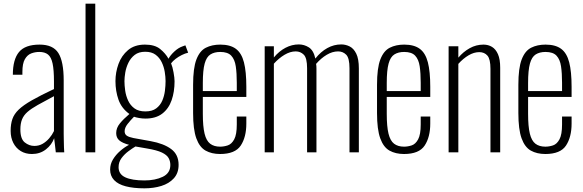

<svg xmlns="http://www.w3.org/2000/svg" viewBox="-20 -830 3177 1046"><path d="M154 9Q119 9 93 -7Q67 -23 52.5 -51.5Q38 -80 38 -117Q38 -154 47.5 -181.5Q57 -209 82 -233Q107 -257 153.5 -283.5Q200 -310 274 -345V-386Q274 -449 266.5 -484Q259 -519 241.5 -533Q224 -547 194 -547Q171 -547 150 -539Q129 -531 115.5 -507.5Q102 -484 102 -438V-423H50Q50 -506 83.5 -546.5Q117 -587 196 -587Q269 -587 298 -541Q327 -495 327 -392V-101Q327 -93 327.5 -70.5Q328 -48 328.5 -27Q329 -6 330 0H284Q282 -21 279 -44Q276 -67 275 -77Q262 -41 230 -16Q198 9 154 9ZM167 -35Q192 -35 212 -46.5Q232 -58 248 -76.5Q264 -95 274 -116V-306Q221 -278 185.5 -258Q150 -238 129.5 -220Q109 -202 100 -179.5Q91 -157 91 -125Q91 -73 115 -54Q139 -35 167 -35Z M446 0V-810H499V0Z M767 196Q707 196 665 185Q623 174 601.5 151Q580 128 580 94Q580 64 595.5 38.5Q611 13 634.5 -7.5Q658 -28 683 -41Q646 -51 629.5 -65.5Q613 -80 613 -105Q613 -133 633 -157.5Q653 -182 685 -209Q642 -240 625.5 -287Q609 -334 609 -388Q609 -436 625.5 -481.5Q642 -527 677.5 -557Q713 -587 770 -587Q823 -587 852.5 -563Q882 -539 898 -510Q908 -529 930 -549.5Q952 -570 976 -578L990 -583L1005 -543Q988 -539 970 -530Q952 -521 937 -509.5Q922 -498 912 -485Q920 -466 925.5 -435.5Q931 -405 931 -387Q931 -330 915 -284Q899 -238 864 -211Q829 -184 772 -184Q756 -184 738.5 -187Q721 -190 710 -194Q691 -175 675 -154.5Q659 -134 659 -115Q659 -99 670.5 -91Q682 -83 707 -78L801 -61Q872 -48 912.5 -18Q953 12 953 68Q953 113 927 141.5Q901 170 859 183Q817 196 767 196ZM767 153Q826 153 867 133Q908 113 908 69Q908 48 898.5 31Q889 14 862 1Q835 -12 781 -21L718 -32Q701 -22 679.5 -6Q658 10 642 31.5Q626 53 626 81Q626 119 662.5 136Q699 153 767 153ZM772 -223Q809 -223 831 -239.5Q853 -256 864 -281.5Q875 -307 878.5 -335.5Q882 -364 882 -388Q882 -411 877.5 -438.5Q873 -466 861 -491Q849 -516 827.5 -532Q806 -548 771 -548Q736 -548 714 -531Q692 -514 679.5 -488Q667 -462 662.5 -435Q658 -408 658 -388Q658 -365 662 -336.5Q666 -308 678 -282Q690 -256 712.5 -239.5Q735 -223 772 -223Z M1179 9Q1133 9 1100 -9.5Q1067 -28 1049.5 -76.5Q1032 -125 1032 -214V-368Q1032 -459 1050 -506Q1068 -553 1101.5 -570Q1135 -587 1180 -587Q1234 -587 1265 -564Q1296 -541 1309 -490.5Q1322 -440 1322 -357V-302H1085V-210Q1085 -141 1094.5 -102Q1104 -63 1125 -47Q1146 -31 1179 -31Q1200 -31 1221 -38Q1242 -45 1256 -71Q1270 -97 1270 -152V-195H1322V-157Q1322 -83 1291.5 -37Q1261 9 1179 9ZM1085 -334H1270V-379Q1270 -431 1264.5 -468.5Q1259 -506 1240 -526.5Q1221 -547 1180 -547Q1148 -547 1126.5 -533.5Q1105 -520 1095 -483.5Q1085 -447 1085 -378Z M1422 0V-578H1472V-517Q1500 -551 1535 -569.5Q1570 -588 1608 -588Q1637 -588 1662.5 -572Q1688 -556 1698 -511Q1727 -548 1763 -568Q1799 -588 1839 -588Q1863 -588 1885 -577Q1907 -566 1921 -537.5Q1935 -509 1935 -457V0H1884V-458Q1884 -514 1866 -532Q1848 -550 1822 -550Q1791 -550 1760 -531.5Q1729 -513 1702 -482Q1703 -477 1703.5 -470.5Q1704 -464 1704 -457V0H1653V-458Q1653 -514 1635 -532Q1617 -550 1591 -550Q1561 -550 1530 -531.5Q1499 -513 1472 -483V0Z M2181 9Q2135 9 2102 -9.5Q2069 -28 2051.5 -76.5Q2034 -125 2034 -214V-368Q2034 -459 2052 -506Q2070 -553 2103.5 -570Q2137 -587 2182 -587Q2236 -587 2267 -564Q2298 -541 2311 -490.5Q2324 -440 2324 -357V-302H2087V-210Q2087 -141 2096.5 -102Q2106 -63 2127 -47Q2148 -31 2181 -31Q2202 -31 2223 -38Q2244 -45 2258 -71Q2272 -97 2272 -152V-195H2324V-157Q2324 -83 2293.5 -37Q2263 9 2181 9ZM2087 -334H2272V-379Q2272 -431 2266.5 -468.5Q2261 -506 2242 -526.5Q2223 -547 2182 -547Q2150 -547 2128.5 -533.5Q2107 -520 2097 -483.5Q2087 -447 2087 -378Z M2424 0V-578H2477V-516Q2504 -548 2539 -567.5Q2574 -587 2614 -587Q2640 -587 2660.5 -574.5Q2681 -562 2693 -534.5Q2705 -507 2705 -461V0H2652V-455Q2652 -508 2635.5 -527Q2619 -546 2591 -546Q2562 -546 2532.5 -528.5Q2503 -511 2477 -482V0Z M2951 9Q2905 9 2872 -9.5Q2839 -28 2821.5 -76.5Q2804 -125 2804 -214V-368Q2804 -459 2822 -506Q2840 -553 2873.5 -570Q2907 -587 2952 -587Q3006 -587 3037 -564Q3068 -541 3081 -490.5Q3094 -440 3094 -357V-302H2857V-210Q2857 -141 2866.5 -102Q2876 -63 2897 -47Q2918 -31 2951 -31Q2972 -31 2993 -38Q3014 -45 3028 -71Q3042 -97 3042 -152V-195H3094V-157Q3094 -83 3063.5 -37Q3033 9 2951 9ZM2857 -334H3042V-379Q3042 -431 3036.5 -468.5Q3031 -506 3012 -526.5Q2993 -547 2952 -547Q2920 -547 2898.5 -533.5Q2877 -520 2867 -483.5Q2857 -447 2857 -378Z"/></svg>

Font: Oswald ExtraLight
Style: Regular
Weight: 250
Designer: Vernon Adams
Foundry: Vernon Adams
Version: Version 4.100; ttfautohint (v1.8.1.43-b0c9)